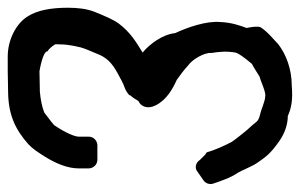

<svg xmlns="http://www.w3.org/2000/svg" viewBox="-172 -572 757 484"><g transform="rotate(-90 206.0 -330.5)"><path d="M268 -609C268 -609 318 -601 318 -589C324 -585 330 -579 336 -569C335 -560 338 -546 328 -505C325 -494 319 -481 312 -464C303 -441 291 -427 261 -411C248 -404 238 -398 226 -394C222 -393 206 -384 207 -380C197 -369 197 -364 192 -359C180 -354 171 -337 182 -316C196 -288 224 -273 246 -263C256 -256 270 -246 284 -233C296 -225 316 -194 314 -175C317 -157 319 -138 315 -115C313 -107 303 -93 286 -73C282 -72 269 -63 254 -54C244 -52 214 -37 204 -40C193 -40 169 -51 162 -52C138 -58 144 -60 126 -79C122 -82 93 -119 90 -124C81 -141 69 -167 64 -186C63 -188 61 -190 59 -190L44 -205C39 -213 28 -218 18 -213L-5 -197C-14 -192 -19 -181 -15 -170C-7 -147 -1 -128 12 -109C19 -97 27 -75 37 -60C53 -37 60 -27 91 -5C115 12 138 17 155 17C175 26 196 30 231 27C273 27 310 13 336 -7C347 -18 367 -33 379 -52C382 -62 379 -76 377 -87C383 -103 391 -125 392 -154C395 -188 379 -235 364 -267C361 -298 337 -331 315 -349C343 -366 367 -381 388 -409C397 -421 406 -441 418 -471C425 -489 428 -511 428 -537C428 -579 422 -614 406 -639C388 -668 347 -689 305 -689H268L213 -688C158 -687 121 -670 84 -637C72 -626 64 -613 53 -596C35 -567 23 -538 23 -510V-485C23 -475 31 -463 45 -463H81C91 -463 103 -471 103 -485V-510C103 -519 111 -541 132 -572C134 -574 145 -583 164 -597C177 -602 194 -606 216 -608Z"/></g></svg>

Font: Reckless Catfish
Style: Fax
Weight: 400
Foundry: Cannot Into Space Fonts
Version: Version 0.2894